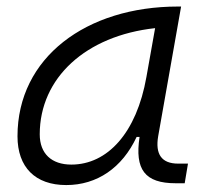

<svg xmlns="http://www.w3.org/2000/svg" viewBox="-20 -542 626 573"><path d="M177.7 10.3C269.5 10.3 344.7 -41 387.7 -133.3H396.5C381.8 -36.1 412.1 4.9 504.4 4.9H531.2L541 -53.7H511.7C461.9 -53.7 442.9 -82 452.1 -135.7L520.5 -522.5H511.2C237.3 -522.5 32.2 -370.1 32.2 -135.3C32.2 -43 85 10.3 177.7 10.3ZM192.9 -50.8C133.8 -50.8 98.6 -83.5 98.6 -141.1C98.6 -309.6 236.3 -435.5 442.9 -458L417 -312.5C387.7 -145.5 300.8 -50.8 192.9 -50.8Z"/></svg>

Font: Cascadia Code NF Light
Style: Italic
Weight: 300
Italic angle: -10°
Monospace: yes
Designer: Aaron Bell
Foundry: Saja Typeworks
Version: Version 2404.023